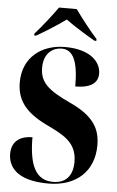

<svg xmlns="http://www.w3.org/2000/svg" viewBox="-62 -973 627 1025"><g transform="rotate(5 252.0 -460.5)"><path d="M93 -781V-771H103C143 -794 212 -836 259 -871C306 -836 376 -794 416 -771H426V-781C391 -819 339 -886 307 -931H212C180 -886 128 -819 93 -781ZM237 10C385 10 480 -76 480 -216C480 -304 444 -370 317 -429C193 -486 150 -526 150 -604C150 -685 202 -714 245 -714C307 -714 335 -655 335 -519C425 -519 456 -553 456 -598C456 -661 398 -724 263 -724C136 -724 38 -648 38 -516C38 -432 73 -363 199 -302C290 -258 366 -224 366 -117C366 -43 329 -1 261 -1C171 -1 131 -74 131 -229C75 -229 20 -205 20 -131C20 -70 57 10 237 10Z"/></g></svg>

Font: Noto Serif Display ExtraCondensed Black
Style: Regular
Weight: 900
Width: 2
Designer: Monotype Design Team
Foundry: Monotype Imaging Inc.
Version: Version 2.009